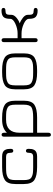

<svg xmlns="http://www.w3.org/2000/svg" viewBox="878 -1376 676 2471"><g transform="rotate(-90 1215.5 -140.0)"><path d="M438.5 0H300.8Q188.5 0 135.7 -34.7Q83 -69.3 83 -171.9V-278.3Q83 -380.9 135.7 -415.5Q188.5 -450.2 300.8 -450.2H438.5Q469.7 -450.2 490.7 -440.9Q511.7 -431.6 521 -414.1Q530.3 -396.5 533.2 -379.9Q536.1 -363.3 536.1 -340.8Q536.1 -306.6 510.7 -306.6Q485.4 -306.6 485.4 -338.9Q485.4 -373 473.6 -386.2Q461.9 -399.4 431.6 -399.4H300.8Q251 -399.4 224.1 -396Q197.3 -392.6 173.8 -380.4Q150.4 -368.2 142.1 -343.8Q133.8 -319.3 133.8 -277.3V-172.9Q133.8 -130.9 142.1 -106.4Q150.4 -82 173.8 -69.8Q197.3 -57.6 224.1 -54.2Q251 -50.8 300.8 -50.8H431.6Q462.9 -50.8 474.1 -64.5Q485.4 -78.1 485.4 -111.3Q485.4 -143.6 510.7 -143.6Q536.1 -143.6 536.1 -108.4Q536.1 -85.9 533.2 -69.3Q530.3 -52.7 521 -35.6Q511.7 -18.6 490.7 -9.3Q469.7 0 438.5 0Z M1104.5 -277.3Q1104.5 -319.3 1096.2 -343.8Q1087.9 -368.2 1064.9 -380.4Q1042 -392.6 1015.1 -396Q988.3 -399.4 938.5 -399.4H910.2Q743.2 -399.4 743.2 -226.6V-50.8H939.5Q1035.2 -50.8 1069.8 -72.3Q1104.5 -93.8 1104.5 -172.9ZM1155.3 -171.9Q1155.3 -69.3 1103 -34.7Q1050.8 0 939.5 0H743.2V143.6Q743.2 177.7 715.8 177.7Q692.4 177.7 692.4 143.6V-423.8Q692.4 -457 717.8 -457Q743.2 -457 743.2 -422.9V-388.7Q800.8 -450.2 910.2 -450.2H938.5Q1050.8 -450.2 1103 -415.5Q1155.3 -380.9 1155.3 -278.3Z M1547.9 0H1519.5Q1407.2 0 1354.5 -34.7Q1301.8 -69.3 1301.8 -171.9V-278.3Q1301.8 -380.9 1354.5 -415.5Q1407.2 -450.2 1519.5 -450.2H1547.9Q1660.2 -450.2 1712.4 -415.5Q1764.6 -380.9 1764.6 -278.3V-171.9Q1764.6 -69.3 1712.4 -34.7Q1660.2 0 1547.9 0ZM1519.5 -50.8H1547.9Q1597.7 -50.8 1624.5 -54.2Q1651.4 -57.6 1674.3 -69.8Q1697.3 -82 1705.6 -106.4Q1713.9 -130.9 1713.9 -172.9V-277.3Q1713.9 -319.3 1705.6 -343.8Q1697.3 -368.2 1674.3 -380.4Q1651.4 -392.6 1624.5 -396Q1597.7 -399.4 1547.9 -399.4H1519.5Q1469.7 -399.4 1442.9 -396Q1416 -392.6 1392.6 -380.4Q1369.1 -368.2 1360.8 -343.8Q1352.5 -319.3 1352.5 -277.3V-172.9Q1352.5 -130.9 1360.8 -106.4Q1369.1 -82 1392.6 -69.8Q1416 -57.6 1442.9 -54.2Q1469.7 -50.8 1519.5 -50.8Z M2022.5 -200.2H1960V-23.4Q1960 6.8 1933.6 6.8Q1909.2 6.8 1909.2 -23.4V-425.8Q1909.2 -457 1934.6 -457Q1960 -457 1960 -425.8V-251H2022.5Q2083 -251 2146 -279.8Q2209 -308.6 2209 -344.7Q2209 -412.1 2235.8 -435.1Q2262.7 -458 2314.5 -458Q2349.6 -458 2349.6 -432.6Q2349.6 -407.2 2314.5 -407.2Q2283.2 -407.2 2272 -394.5Q2260.7 -381.8 2260.7 -350.6V-331.1Q2260.7 -297.9 2225.1 -267.1Q2189.5 -236.3 2150.4 -223.6Q2189.5 -210 2225.1 -181.2Q2260.7 -152.3 2260.7 -120.1V-100.6Q2260.7 -69.3 2272 -56.6Q2283.2 -43.9 2314.5 -43.9Q2349.6 -43.9 2349.6 -18.6Q2349.6 6.8 2314.5 6.8Q2262.7 6.8 2235.8 -16.1Q2209 -39.1 2209 -106.4Q2209 -142.6 2145.5 -171.4Q2082 -200.2 2022.5 -200.2Z"/></g></svg>

Font: Jura
Style: Book
Weight: 400
Version: Version 2.3